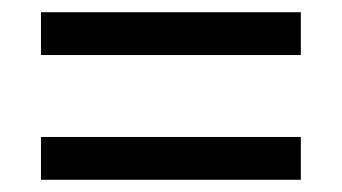

<svg xmlns="http://www.w3.org/2000/svg" viewBox="-20 -509 560 314"><path d="M47 -419H472V-489H47ZM47 -215H472V-285H47Z"/></svg>

Font: Noto Sans Malayalam SemiCondensed
Style: Regular
Weight: 400
Width: 4
Designer: Jelle Bosma - Monotype Design Team
Foundry: Monotype Imaging Inc.
Version: Version 2.104